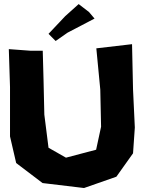

<svg xmlns="http://www.w3.org/2000/svg" viewBox="-20 -901 712 945"><path d="M23.4 -659.2 29.3 -472.7V-229.5L59.6 -98.6L189.5 0L393.6 24.4L552.7 -31.2L634.8 -146.5L643.6 -273.4L634.8 -460L629.9 -683.6L454.1 -663.1L473.6 -460L477.5 -277.3L453.1 -164.1L304.7 -125L218.8 -173.8L198.2 -336.9L194.3 -507.8L190.4 -651.4H128.9ZM367.2 -880.9 300.8 -821.3 218.8 -734.4 253.9 -699.2 312.5 -740.2 445.3 -809.6 418 -841.8Z"/></svg>

Font: MaokenAssortedSans-TC
Style: Regular
Weight: 500
Version: Version 0.83